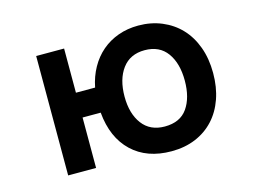

<svg xmlns="http://www.w3.org/2000/svg" viewBox="-85 -676 1171 890"><g transform="rotate(-15 500.0 -230.5)"><path d="M638 71Q520 71 448.5 3Q377 -65 366 -187H279V55H145V-518H279V-306H371Q381 -357 404.5 -399Q428 -441 462.5 -470.5Q497 -500 541.5 -516Q586 -532 638 -532Q699 -532 750.5 -510.5Q802 -489 839 -450Q876 -411 896.5 -355Q917 -299 917 -230Q917 -162 897.5 -106.5Q878 -51 841.5 -11.5Q805 28 753.5 49.5Q702 71 638 71ZM637 -48Q711 -48 746 -98Q781 -148 781 -230Q781 -313 744.5 -363.5Q708 -414 637 -414Q567 -414 529.5 -363.5Q492 -313 492 -230Q492 -148 529.5 -98Q567 -48 637 -48Z"/></g></svg>

Font: LINE Seed JP_TTF Bold
Style: Regular
Weight: 700
Designer: LINE & Fontrix & Fontworks
Version: Version 1.009